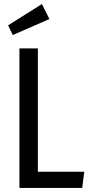

<svg xmlns="http://www.w3.org/2000/svg" viewBox="-20 -928 446 948"><path d="M167 -689V-80H396L386 0H76V-689ZM187 -908 224 -834 43 -755 20 -803Z"/></svg>

Font: Fira Sans Extra Condensed
Style: Regular
Weight: 400
Width: 1
Designer: Carrois Corporate & Edenspiekermann AG
Foundry: Carrois Corporate GbR & Edenspiekermann AG
Version: Version 4.203